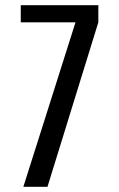

<svg xmlns="http://www.w3.org/2000/svg" viewBox="-20 -720 459 740"><path d="M60 -634V-700H359V-634L163 0H70L271 -634Z"/></svg>

Font: Homenaje
Style: Regular
Weight: 400
Version: Version 1.002